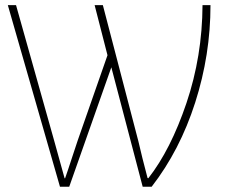

<svg xmlns="http://www.w3.org/2000/svg" viewBox="-20 -710 870 730"><path d="M9.8 -690.4H41L185.5 -176.8Q214.8 -73.2 225.6 -32.2H227.5Q237.3 -59.6 252.9 -107.9Q268.6 -156.2 275.4 -175.8L388.7 -500L339.8 -690.4H371.1L505.9 -173.8Q519.5 -114.3 541 -33.2L543.9 -32.2Q628.9 -140.6 689 -318.4Q749 -496.1 750 -690.4H780.3Q780.3 -502 722.2 -320.3Q664.1 -138.7 556.6 0H522.5L403.3 -454.1L243.2 0H208Z"/></svg>

Font: Gothic A1 Thin
Style: Regular
Weight: 250
Designer: HanYang I&C Co.,Ltd.
Foundry: HanYang I&C Co.,Ltd.
Version: Version 2.50